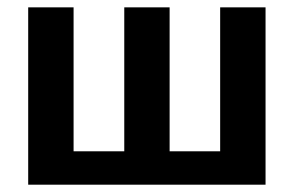

<svg xmlns="http://www.w3.org/2000/svg" viewBox="-20 -505 803 525"><path d="M57.1 -484.9H181.2V-91.3H319.8V-484.9H443.8V-91.3H582V-484.9H706.1V0H57.1Z"/></svg>

Font: Carlito
Style: Bold
Weight: 700
Designer: Lukasz Dziedzic
Foundry: tyPoland Lukasz Dziedzic
Version: Version 1.104